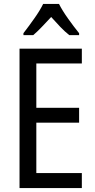

<svg xmlns="http://www.w3.org/2000/svg" viewBox="-20 -963 488 983"><path d="M399 0H80V-714H399V-638H166V-411H385V-335H166V-77H399ZM282 -943Q299 -909 329 -867Q359 -825 385 -793V-783H335Q312 -801 289 -825Q266 -849 242 -876Q217 -849 193.5 -824.5Q170 -800 150 -783H100V-793Q127 -828 156 -869Q185 -910 201 -943Z"/></svg>

Font: Noto Sans Thai Cond
Style: Regular
Weight: 400
Width: 3
Designer: Monotype Design Team
Foundry: Monotype Imaging Inc.
Version: Version 2.002; ttfautohint (v1.8.4.7-5d5b)